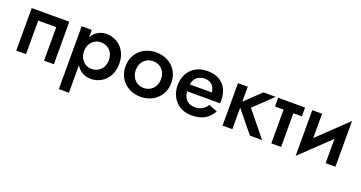

<svg xmlns="http://www.w3.org/2000/svg" viewBox="-39 -1114 3676 1953"><g transform="rotate(20 1798.5 -137.5)"><path d="M476 -460H69V0H175V-363H370V0H476Z M719 220V-78C734 -53 752 -33 775 -18C804 2 837 12 876 12C996 12 1100 -77 1100 -230C1100 -384 996 -473 876 -473C837 -473 804 -463 775 -443C752 -428 734 -407 719 -382V-460H610V220ZM988 -230C988 -139 925 -86 850 -86C787 -86 719 -136 719 -230C719 -324 787 -374 850 -374C925 -374 988 -323 988 -230Z M1168 -230C1168 -89 1275 10 1416 10C1557 10 1664 -89 1664 -230C1664 -372 1557 -470 1416 -470C1275 -470 1168 -372 1168 -230ZM1279 -230C1279 -317 1338 -375 1416 -375C1494 -375 1553 -317 1553 -230C1553 -145 1494 -85 1416 -85C1338 -85 1279 -145 1279 -230Z M2104 -152C2078 -108 2035 -79 1972 -79C1921 -79 1880 -101 1859 -146C1850 -163 1845 -182 1843 -205H2201C2202 -217 2202 -227 2202 -235C2202 -380 2116 -470 1972 -470C1841 -470 1756 -393 1736 -279C1733 -263 1732 -247 1732 -230C1732 -92 1826 10 1967 10C2092 10 2152 -39 2198 -115ZM1845 -280C1848 -297 1853 -313 1861 -328C1882 -367 1923 -388 1971 -388C2041 -388 2077 -344 2085 -280Z M2302 -460V0H2408V-234L2598 0H2730L2511 -270L2710 -460H2577L2408 -298V-460Z M2737 -460V-365H2830V0H2936V-365H3028V-460Z M3212 -460H3106V35L3418 -263V0H3524V-495L3212 -197Z"/></g></svg>

Font: Jost Medium
Style: Regular
Weight: 500
Version: Version 3.710